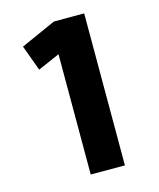

<svg xmlns="http://www.w3.org/2000/svg" viewBox="-103 -741 673 814"><g transform="rotate(-15 233.5 -333.5)"><path d="M98 -486 57 -598 211 -667H344V0H194V-528Z"/></g></svg>

Font: XXII Aven Bold
Style: Regular
Weight: 700
Designer: Lecter Johnson
Foundry: Doubletwo Studios
Version: Version 1.001